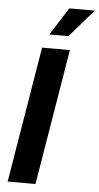

<svg xmlns="http://www.w3.org/2000/svg" viewBox="-62 -986 528 1024"><g transform="rotate(5 201.5 -474.5)"><path d="M289.1 -727.5 168.5 0H19.5L140.1 -727.5ZM172.4 -800.8 266.6 -948.7H402.8L274.9 -800.8Z"/></g></svg>

Font: Inter 16pt
Style: Bold Italic
Weight: 700
Italic angle: -9.3988°
Version: Version 4.001;git-66647c0bb